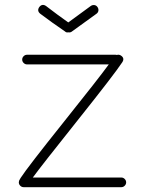

<svg xmlns="http://www.w3.org/2000/svg" viewBox="-20 -767 601 796"><path d="M483 9H78Q70 9 64 3Q58 -3 58 -11Q58 -18 63 -25L66 -30Q93 -72 242.5 -259Q392 -446 431 -500H92Q84 -500 78 -506Q72 -512 72 -520Q72 -528 78 -534Q84 -540 92 -540H459Q463 -540 464 -539Q473 -542 481 -537Q498 -526 487 -509Q454 -459 302.5 -269Q151 -79 116 -31H483Q491 -31 497 -25Q503 -19 503 -11Q503 -3 497 3Q491 9 483 9ZM249 -637Q196 -673 147 -710Q132 -722 143 -738Q155 -753 171 -742Q219 -705 263 -674L356 -742Q363 -747 371 -746Q379 -745 384 -738Q389 -731 388 -723Q387 -715 380 -710L279 -637Q272 -631 263 -633Q255 -631 249 -637Z"/></svg>

Font: Hoogli Light
Style: Regular
Weight: 300
Designer: Anand Singh Naorem
Foundry: Brand New Type
Version: Version 1.00 b007